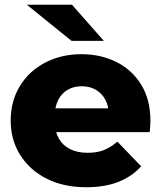

<svg xmlns="http://www.w3.org/2000/svg" viewBox="-20 -779 689 808"><path d="M343 9Q247 9 175.5 -27.5Q104 -64 64.5 -127.5Q25 -191 25 -272Q25 -353 63.5 -416.5Q102 -480 170 -515.5Q238 -551 323 -551Q403 -551 469 -518.5Q535 -486 574 -423Q613 -360 613 -270Q613 -260 612 -247Q611 -234 610 -223H181V-323H509L437 -295Q438 -332 423.5 -359Q409 -386 383.5 -401Q358 -416 324 -416Q290 -416 264.5 -401Q239 -386 225 -358.5Q211 -331 211 -294V-265Q211 -225 227.5 -196Q244 -167 275 -151.5Q306 -136 349 -136Q389 -136 417.5 -147.5Q446 -159 474 -183L574 -79Q535 -36 478 -13.5Q421 9 343 9ZM281 -607 93 -759H283L417 -607Z"/></svg>

Font: MOST Montserrat ExtraBold
Style: Regular
Weight: 800
Designer: Julieta Ulanovsky
Foundry: Julieta Ulanovsky
Version: Version 8.000;March 11, 2024;FontCreator 15.0.0.2926 64-bit